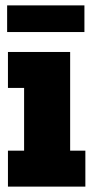

<svg xmlns="http://www.w3.org/2000/svg" viewBox="-20 -693 340 713"><path d="M9.5 0V-133.5H69.5V-366.5H9.5V-500H240.5V-133.5H297V0ZM6.5 -574V-673H293.5V-574Z"/></svg>

Font: Trispace Condensed ExtraBold
Style: Regular
Weight: 800
Width: 3
Designer: Tyler Finck
Foundry: Etcetera Type Company
Version: Version 1.210; ttfautohint (v1.8.3)